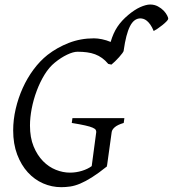

<svg xmlns="http://www.w3.org/2000/svg" viewBox="-20 -796 749 832"><path d="M516.1 -263.2Q489.7 -255.4 477.5 -244.9Q465.3 -234.4 463.9 -223.1L443.8 -78.1Q443.8 -78.1 443.6 -77.9Q443.4 -77.6 442.4 -77.1Q442.9 -76.2 443.8 -75.2Q406.7 -45.4 378.4 -27.6Q350.1 -9.8 327.1 -0.2Q304.2 9.3 284.4 12.2Q264.6 15.1 245.1 15.1Q204.6 15.1 167 -1.2Q129.4 -17.6 100.6 -49.1Q71.8 -80.6 54.4 -126.5Q37.1 -172.4 37.1 -231Q37.1 -277.3 48.1 -324.5Q59.1 -371.6 78.6 -414.8Q98.1 -458 125.5 -494.9Q152.8 -531.7 186 -558.1Q227.5 -590.3 278.3 -610.1Q329.1 -629.9 387.2 -629.9Q402.8 -629.9 421.9 -626Q440.9 -622.1 459.5 -614.3Q470.7 -652.8 488.8 -679.9Q506.8 -707 536.1 -731.4Q548.8 -742.2 561.8 -750.7Q574.7 -759.3 587.2 -764.9Q599.6 -770.5 610.6 -773.4Q621.6 -776.4 630.4 -776.4Q649.4 -776.4 664.3 -768.3Q679.2 -760.3 689.2 -749.8Q699.2 -739.3 704.3 -729Q709.5 -718.8 709 -714.4Q708.5 -710.4 701.2 -702.9Q693.8 -695.3 683.8 -687.3Q673.8 -679.2 663.3 -672.1Q652.8 -665 646 -661.6Q639.2 -678.2 631.6 -689Q624 -699.7 616.5 -705.8Q608.9 -711.9 601.6 -714.1Q594.2 -716.3 588.4 -716.3Q560.5 -716.3 543.2 -682.1Q525.9 -647.9 516.1 -578.1Q516.6 -574.2 510.5 -565.9Q504.4 -557.6 496.1 -548.3Q487.8 -539.1 478.5 -530Q469.2 -521 462.9 -516.1L449.2 -519Q436.5 -534.2 422.4 -544.4Q408.2 -554.7 391.8 -560.8Q375.5 -566.9 356.7 -569.3Q337.9 -571.8 315.9 -571.8Q297.4 -571.8 270.8 -559.1Q244.1 -546.4 217.8 -524.9Q192.9 -504.9 173.1 -472.7Q153.3 -440.4 139.2 -402.6Q125 -364.7 117.4 -325.4Q109.9 -286.1 109.9 -252Q109.9 -199.7 125.7 -161.4Q141.6 -123 166.5 -97.7Q191.4 -72.3 222.2 -60.1Q252.9 -47.9 283.2 -47.9Q309.6 -47.9 335 -55.7Q360.4 -63.5 377.4 -76.2L397 -223.1Q397.5 -228 395 -232.9Q392.6 -237.8 381.6 -242.7Q370.6 -247.6 349.1 -252.4Q327.6 -257.3 291 -263.2L293.9 -284.2H519Z"/></svg>

Font: Gentium
Style: Italic
Weight: 400
Italic angle: -7°
Designer: J. Victor Gaultney
Version: Version 1.02; 2005; OFL release